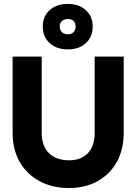

<svg xmlns="http://www.w3.org/2000/svg" viewBox="-20 -934 683 962"><path d="M279.3 -800.6Q279.3 -818.3 290.2 -828.4Q301.2 -838.5 319.2 -838.5Q358.8 -838.5 358.8 -800.5Q358.8 -783.3 348.6 -772.8Q338.5 -762.4 320.1 -762.4Q301.5 -762.4 290.4 -772.8Q279.3 -783.3 279.3 -800.6ZM444.5 -800.6Q444.5 -851.9 410.1 -883.1Q375.7 -914.4 319.2 -914.4Q263.2 -914.4 228.8 -883.2Q194.3 -852 194.3 -800.6Q194.3 -749.2 229 -717.9Q263.7 -686.5 320.2 -686.5Q375.9 -686.5 410.2 -717.9Q444.5 -749.3 444.5 -800.6ZM43.2 -650.5V-267.5Q43.2 -185 78.6 -123Q114 -61 177.6 -26.5Q241.3 8 326.2 8Q407.8 8 469.4 -26.5Q531 -61 565.4 -123Q599.8 -185 599.8 -267.5V-650.5H454.2V-267.5Q454.2 -202.8 420.5 -166.8Q386.9 -130.8 326.2 -130.8Q261.4 -130.8 225.2 -166.8Q189 -202.8 189 -267.5V-650.5Z"/></svg>

Font: Overused Grotesk Light
Style: Regular
Weight: 300
Designer: RandomMaerks
Version: Version 0.005